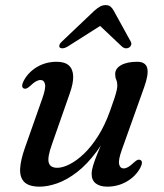

<svg xmlns="http://www.w3.org/2000/svg" viewBox="-20 -705 630 736"><path d="M518.2 -91.7Q524.1 -88.8 524 -81Q523.8 -73.2 517.9 -61.8Q499.9 -28.8 466 -9.2Q432 10.5 390.8 10.5Q363.2 10.5 347.3 -1.8Q331.3 -14.1 331.3 -38.2Q331.3 -52.5 337.1 -71.1Q342.8 -89.7 353.4 -115.9Q364 -142.1 379.5 -179.2Q394.9 -216.2 413.8 -267.7L415.8 -246.4Q387.1 -174 350.7 -124.6Q314.3 -75.3 275.6 -45.4Q236.9 -15.6 200 -2.5Q163 10.5 132.7 10.5Q90.7 10.5 73 -7.4Q55.4 -25.4 57.2 -58.5Q59 -91.5 75.1 -137.1L142.1 -327.3Q156.2 -366.7 152.5 -382.5Q148.9 -398.3 135.3 -398.3Q127.4 -398.3 118 -393.2Q108.6 -388.2 95.3 -375.2Q86.9 -367.8 81.4 -365.7Q75.9 -363.7 70.8 -366Q64.9 -368.9 65 -376.7Q65.2 -384.5 71.1 -395.9Q89.1 -428.9 122.6 -448.6Q156.2 -468.2 197 -468.2Q228.3 -468.2 244 -454.1Q259.6 -439.9 260.5 -413Q261.4 -386.2 247.6 -347.4L179.1 -151.7Q161.2 -101.9 166.8 -81.9Q172.4 -61.8 199.6 -61.8Q220.4 -61.8 247.1 -75.4Q273.8 -88.9 302.1 -115.9Q330.3 -142.9 356.1 -183.7Q381.9 -224.4 401.4 -278.7Q412.7 -309.6 418.7 -328.4Q424.8 -347.3 427.2 -358.3Q429.7 -369.4 429.7 -376.9Q429.7 -390.4 425.6 -399.3Q421.5 -408.2 421.5 -421.1Q421.5 -442.5 444.4 -455.4Q467.3 -468.2 506.1 -468.2Q537.7 -468.2 544.2 -444.5Q550.7 -420.8 532.6 -370.5L446.9 -130.4Q432.9 -91.2 436.7 -75.3Q440.4 -59.4 453.7 -59.4Q461.9 -59.4 471.2 -64.6Q480.4 -69.7 493.7 -82.5Q502.1 -90.1 507.6 -92.2Q513.1 -94.2 518.2 -91.7ZM388.5 -621.2H347.3L448.5 -525.5Q454.9 -520.3 462.2 -519.8Q469.4 -519.3 475.4 -523Q480.7 -526.5 482.8 -532.7Q484.9 -538.9 480.7 -546.4L416.2 -663.6Q410.4 -674.2 403.6 -679.8Q396.8 -685.4 385.1 -685.4Q373.2 -685.4 363.3 -679.8Q353.3 -674.2 341.4 -663.6L217.9 -546.4Q209.6 -538.9 207.8 -532.7Q206 -526.5 209.1 -523Q213.4 -519.3 220.8 -519.8Q228.2 -520.3 237.6 -525.5Z"/></svg>

Font: Fraunces Wonky
Style: Italic
Weight: 900
Italic angle: -16°
Version: Version 1.000;[b76b70a41]